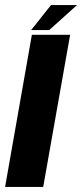

<svg xmlns="http://www.w3.org/2000/svg" viewBox="-45 -733 322 753"><path d="M-25 0H124.5L230 -596.5H80ZM77 -615H148L257 -713H155Z"/></svg>

Font: Anybody Condensed
Style: Bold Italic
Weight: 700
Width: 3
Italic angle: -10°
Version: Version 1.113;gftools[0.9.25]